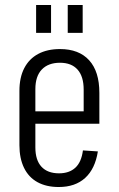

<svg xmlns="http://www.w3.org/2000/svg" viewBox="-20 -744 477 771"><path d="M216 7Q166 7 130.5 -12.5Q95 -32 76.5 -70Q58 -108 58 -161V-379Q58 -433 77.5 -470.5Q97 -508 133.5 -527.5Q170 -547 221 -547Q297 -547 338 -502Q379 -457 379 -371V-247H110V-297H326L316 -263V-384Q316 -437 291.5 -464.5Q267 -492 221 -492Q174 -492 148 -465Q122 -438 122 -386V-152Q122 -101 146.5 -74.5Q171 -48 217 -48Q258 -48 282.5 -70.5Q307 -93 313 -140L373 -136Q362 -66 322 -29.5Q282 7 216 7ZM185 -724V-612H125V-724ZM312 -724V-612H252V-724Z"/></svg>

Font: Pathway Extreme Condensed ExtraLight
Style: Regular
Weight: 250
Width: 3
Version: Version 1.001;gftools[0.9.26]